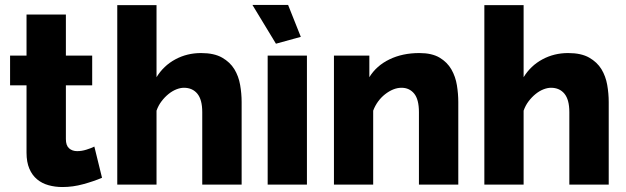

<svg xmlns="http://www.w3.org/2000/svg" viewBox="-20 -751 2547 781"><path d="M21 -403.8V-524.9H87.9V-691.9H248V-524.9H355V-403.8H248V-185.1Q248 -159.2 261 -147.7Q273.9 -136.2 293.9 -136.2Q312 -136.2 331.1 -142.1Q350.1 -147.9 363.8 -154.8L395 -27.8Q361.8 -13.7 319.3 -2Q276.9 9.8 233.9 9.8Q204.1 9.8 177.5 2.4Q150.9 -4.9 130.9 -21.5Q110.8 -38.1 99.4 -64.9Q87.9 -91.8 87.9 -129.9V-403.8Z M457 0V-730H616.7V-437Q645.5 -483.9 693.1 -509.5Q740.7 -535.2 797.9 -535.2Q851.1 -535.2 883.5 -516.6Q916 -498 933.3 -469.5Q950.7 -440.9 956.8 -405.5Q962.9 -370.1 962.9 -335.9V0H802.7V-294.9Q802.7 -345.7 782.7 -369.9Q762.7 -394 728 -394Q713.9 -394 697.3 -387.5Q680.7 -380.9 665.3 -368.4Q649.9 -356 637 -338.9Q624 -321.8 616.7 -300.8V0Z M1006.8 -731H1151.9L1203.6 -601.1L1102.5 -573.2ZM1068.8 0V-524.9H1228.5V0Z M1338.4 0V-524.9H1482.4V-437Q1511.2 -483.9 1564.2 -509.5Q1617.2 -535.2 1686 -535.2Q1736.8 -535.2 1768.1 -516.6Q1799.3 -498 1816.2 -468.5Q1833 -439 1838.6 -404.1Q1844.2 -369.1 1844.2 -335.9V0H1684.1V-294.9Q1684.1 -346.7 1664.6 -370.4Q1645 -394 1613.3 -394Q1596.2 -394 1579.1 -387Q1562 -379.9 1546.1 -367.4Q1530.3 -355 1517.8 -337.9Q1505.4 -320.8 1498 -300.8V0Z M1950.2 0V-730H2109.9V-437Q2138.7 -483.9 2186.3 -509.5Q2233.9 -535.2 2291 -535.2Q2344.2 -535.2 2376.7 -516.6Q2409.2 -498 2426.5 -469.5Q2443.8 -440.9 2450 -405.5Q2456.1 -370.1 2456.1 -335.9V0H2295.9V-294.9Q2295.9 -345.7 2275.9 -369.9Q2255.9 -394 2221.2 -394Q2207 -394 2190.4 -387.5Q2173.8 -380.9 2158.4 -368.4Q2143.1 -356 2130.1 -338.9Q2117.2 -321.8 2109.9 -300.8V0Z"/></svg>

Font: Raleway ExtraBold
Style: Regular
Weight: 800
Designer: Matt McInerney, Pablo Impallari, Rodrigo Fuenzalida
Foundry: Matt McInerney, Pablo Impallari, Rodrigo Fuenzalida
Version: Version 3.000g; ttfautohint (v1.5) -l 8 -r 28 -G 28 -x 14 -D